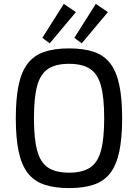

<svg xmlns="http://www.w3.org/2000/svg" viewBox="-20 -951 708 984"><path d="M334 -703Q409 -703 461.5 -685Q514 -667 545.5 -625.5Q577 -584 591.5 -515Q606 -446 606 -345Q606 -244 591.5 -175Q577 -106 545.5 -64.5Q514 -23 461.5 -5Q409 13 334 13Q259 13 206.5 -5Q154 -23 122 -64.5Q90 -106 75.5 -175Q61 -244 61 -345Q61 -446 75.5 -515Q90 -584 122 -625.5Q154 -667 206.5 -685Q259 -703 334 -703ZM334 -624Q266 -624 226.5 -598Q187 -572 170.5 -511.5Q154 -451 154 -345Q154 -240 170.5 -179Q187 -118 226.5 -92Q266 -66 334 -66Q402 -66 441.5 -92Q481 -118 497.5 -179Q514 -240 514 -345Q514 -451 497.5 -511.5Q481 -572 441.5 -598Q402 -624 334 -624ZM307 -931 369 -889 235 -729 197 -757ZM471 -931 533 -889 399 -729 361 -757Z"/></svg>

Font: Exo 2
Style: Regular
Weight: 400
Designer: Natanael Gama
Foundry: Natanael Gama
Version: Version 2.010